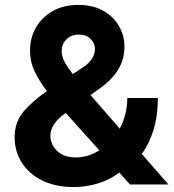

<svg xmlns="http://www.w3.org/2000/svg" viewBox="-20 -757 714 788"><path d="M283.4 10.7Q207.7 10.7 153.2 -16.3Q98.7 -43.3 69.4 -89.7Q40.1 -136 40.1 -193.2Q40.1 -256.4 76.7 -299.4Q113.3 -342.3 172.6 -383.2Q144.2 -419.4 123.8 -460.6Q103.3 -501.8 103.3 -550.1Q103.3 -603 128.2 -645.2Q153.1 -687.5 197.6 -712.2Q242.2 -736.9 301.8 -736.9Q360.4 -736.9 402.7 -713.4Q445 -690 467.9 -650.9Q490.8 -611.9 490.8 -565.3Q490.8 -513.8 465.4 -472.1Q440 -430.4 394.2 -397.4L351.6 -366.8L471.6 -229Q485.8 -256 494.1 -287.6Q502.5 -319.2 502.5 -354.8H627.8Q627.8 -280.9 609.9 -223.4Q592 -165.8 561.8 -125.4L671.2 0H513.5L469.5 -49Q429.3 -17.8 380.1 -3.6Q331 10.7 283.4 10.7ZM387.8 -139.9 250 -293.3 245.7 -290.5Q215.6 -268.8 201.2 -245.7Q186.8 -222.7 186.8 -201.7Q186.8 -163 215.2 -136.9Q243.6 -110.8 290.8 -110.8Q340.6 -110.8 387.8 -139.9ZM278.8 -453.1 316.8 -478Q369.7 -511.7 369.7 -556.8Q369.7 -578.5 352.3 -596.9Q334.9 -615.4 302.9 -615.1Q271.3 -614.7 252.1 -594.8Q233 -574.9 233 -547.6Q233 -524.9 245.7 -501.8Q258.5 -478.7 278.8 -453.1Z"/></svg>

Font: Inter UI
Style: Bold
Weight: 700
Designer: Rasmus Andersson
Foundry: rsms
Version: 3.2;8d6f07862